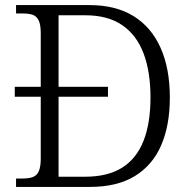

<svg xmlns="http://www.w3.org/2000/svg" viewBox="-20 -734 746 754"><path d="M43 0V-33H69Q93 -33 108.5 -38.5Q124 -44 132 -61Q140 -78 140 -111V-354H38V-393H140V-604Q140 -638 131.5 -654.5Q123 -671 108 -676Q93 -681 71 -681H43V-714H332Q434 -714 504 -671Q574 -628 610.5 -546.5Q647 -465 647 -351Q647 -242 613 -163.5Q579 -85 509.5 -42.5Q440 0 334 0ZM314 -40Q403 -40 459.5 -75.5Q516 -111 543.5 -180.5Q571 -250 571 -351Q571 -453 543.5 -525Q516 -597 459.5 -635.5Q403 -674 315 -674H210V-393H404V-354H210V-40Z"/></svg>

Font: Noto Rashi Hebrew Light
Style: Regular
Weight: 300
Version: Version 1.006